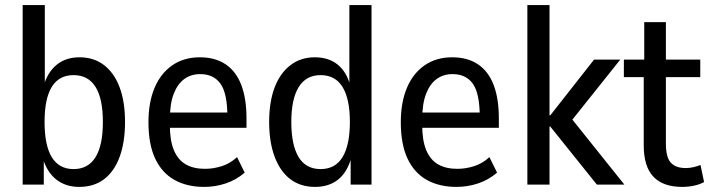

<svg xmlns="http://www.w3.org/2000/svg" viewBox="-20 -725 2796 754"><path d="M291 9Q238 9 201 -20Q164 -49 147 -107H152V0H69V-705H156V-387H151Q167 -442 203 -471Q239 -500 292 -500Q349 -500 389 -469Q429 -438 450 -381.5Q471 -325 471 -246Q471 -167 450 -109.5Q429 -52 389 -21.5Q349 9 291 9ZM269 -61Q326 -61 355 -107.5Q384 -154 384 -246Q384 -338 355 -384Q326 -430 269 -430Q212 -430 183.5 -384Q155 -338 155 -246Q155 -154 183.5 -107.5Q212 -61 269 -61Z M782 9Q714 9 665 -18.5Q616 -46 589.5 -102Q563 -158 563 -245Q563 -323 587 -380Q611 -437 656.5 -468.5Q702 -500 765 -500Q825 -500 866 -472.5Q907 -445 927.5 -391.5Q948 -338 948 -260V-223H631V-283H887L873 -266Q873 -358 846 -396Q819 -434 766 -434Q730 -434 703.5 -414.5Q677 -395 662 -356Q647 -317 647 -255V-234Q647 -173 663 -135Q679 -97 709.5 -79.5Q740 -62 785 -62Q818 -62 851 -72.5Q884 -83 911 -108L941 -47Q907 -18 866 -4.5Q825 9 782 9Z M1217 9Q1160 9 1120 -21.5Q1080 -52 1058.5 -109.5Q1037 -167 1037 -246Q1037 -325 1058.5 -381.5Q1080 -438 1120.5 -469Q1161 -500 1216 -500Q1271 -500 1306.5 -471Q1342 -442 1356 -387H1352V-705H1439V0H1357V-107H1360Q1344 -49 1308 -20Q1272 9 1217 9ZM1239 -61Q1297 -61 1325.5 -108.5Q1354 -156 1354 -246Q1354 -336 1325.5 -383Q1297 -430 1239 -430Q1182 -430 1153 -383Q1124 -336 1124 -246Q1124 -156 1152.5 -108.5Q1181 -61 1239 -61Z M1773 9Q1705 9 1656 -18.5Q1607 -46 1580.5 -102Q1554 -158 1554 -245Q1554 -323 1578 -380Q1602 -437 1647.5 -468.5Q1693 -500 1756 -500Q1816 -500 1857 -472.5Q1898 -445 1918.5 -391.5Q1939 -338 1939 -260V-223H1622V-283H1878L1864 -266Q1864 -358 1837 -396Q1810 -434 1757 -434Q1721 -434 1694.5 -414.5Q1668 -395 1653 -356Q1638 -317 1638 -255V-234Q1638 -173 1654 -135Q1670 -97 1700.5 -79.5Q1731 -62 1776 -62Q1809 -62 1842 -72.5Q1875 -83 1902 -108L1932 -47Q1898 -18 1857 -4.5Q1816 9 1773 9Z M2051 0V-705H2138V-272H2141L2313 -491H2416L2210 -233L2212 -275L2432 0H2324L2141 -228H2138V0Z M2659 9Q2584 9 2546 -31Q2508 -71 2508 -154V-422H2430V-491H2510V-638H2595V-491H2730V-422H2595V-161Q2595 -107 2614.5 -86Q2634 -65 2673 -65Q2688 -65 2703 -68.5Q2718 -72 2731 -77L2745 -10Q2729 -1 2706 4Q2683 9 2659 9Z"/></svg>

Font: Nunito Sans 10pt Condensed Medium
Style: Regular
Weight: 500
Width: 3
Designer: Vernon Adams
Foundry: Vernon Adams
Version: Version 3.101;gftools[0.9.27]